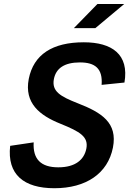

<svg xmlns="http://www.w3.org/2000/svg" viewBox="-20 -960 667 992"><path d="M505 -521.5 623 -533.5C648 -679 558.5 -741.5 413 -741.5C251 -741.5 153.5 -678.5 128.5 -552C104.5 -427 185.5 -363.5 291.5 -321C395.5 -279 438 -253 426 -191.5C414.5 -135.5 370.5 -95.5 281 -95.5C191.5 -95.5 149 -137.5 154 -224.5L32.5 -206.5C16 -58 103.5 12.5 261 12.5C424.5 12.5 537 -63.5 563.5 -197.5C588.5 -325.5 506 -378.5 380.5 -427C293 -461.5 246 -487.5 258.5 -552C269.5 -607 312.5 -637.5 393 -637.5C470.5 -637.5 511.5 -606.5 505 -521.5ZM361.5 -814.5 483.5 -939.5H622L472.5 -814.5Z"/></svg>

Font: Monaspace Neon SemiBold
Style: Italic
Weight: 600
Italic angle: -11°
Designer: Riley Cran & the Lettermatic Team
Foundry: Lettermatic
Version: Version 1.200 (Monaspace Neon)